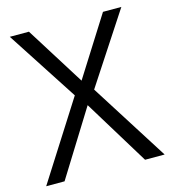

<svg xmlns="http://www.w3.org/2000/svg" viewBox="-101 -746 738 828"><g transform="rotate(-15 268.0 -331.5)"><path d="M532.2 0H444.8L266.6 -291.5L85.4 0H3.4L224.1 -346.7L18.6 -663.1H104L268.6 -400.4L434.6 -663.1H516.6L311 -349.1Z"/></g></svg>

Font: Bpm'online Open Sans
Style: Regular
Weight: 400
Foundry: Ascender Corporation
Version: Version 1.10